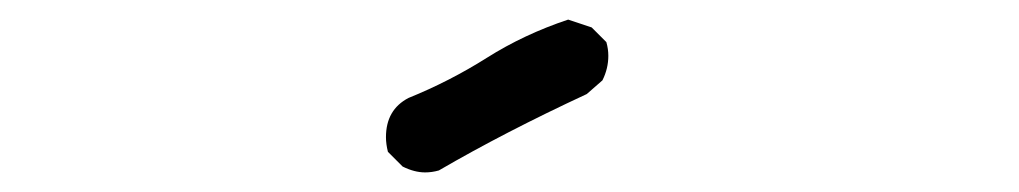

<svg xmlns="http://www.w3.org/2000/svg" viewBox="-20 -855 1040 196"><path d="M414 -679Q403 -679 391 -685L376 -700Q374 -708 374 -715Q374 -743 397 -755Q439 -772 477 -796Q515 -820 560 -835L584 -827L599 -812Q601 -805 601 -798Q601 -785 595 -773L579 -759Q495 -720 428 -681Q421 -679 414 -679Z"/></svg>

Font: Xiaolai SC
Style: Regular
Weight: 400
Designer: Nozomi Seto 瀬戸のぞみ
Version: Version 3.11;December 4, 2020;FontCreator 13.0.0.2613 64-bit